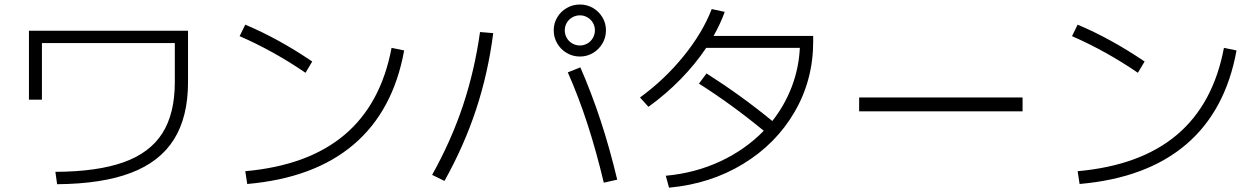

<svg xmlns="http://www.w3.org/2000/svg" viewBox="-20 -824 5665 865"><path d="M767.6 -454.1V-629.9H168.9V-375H110.4V-685.5H827.1V-454.1Q827.1 -297.4 763.9 -196.3Q700.7 -95.2 570.3 -45.4Q439.9 4.4 237.3 5.9L229.5 -49.8Q419.4 -50.8 537.6 -93.3Q655.8 -135.7 711.7 -224.1Q767.6 -312.5 767.6 -454.1Z M1744.1 -608.4 1800.8 -596.7Q1751.5 -324.7 1573.5 -173.1Q1395.5 -21.5 1093.8 4.9L1085 -52.7Q1368.2 -78.1 1532.2 -216.6Q1696.3 -355 1744.1 -608.4ZM1059.6 -661.1 1085 -712.9Q1233.9 -650.4 1386.7 -546.9L1356.4 -496.1Q1212.9 -594.2 1059.6 -661.1Z M2538.1 -498 2594.7 -520.5Q2645 -404.8 2685.5 -282Q2726.1 -159.2 2760.7 -14.6L2700.2 -1Q2666 -144 2626.7 -265.1Q2587.4 -386.2 2538.1 -498ZM2142.6 -679.7 2202.1 -674.8Q2179.2 -495.6 2125.2 -331.8Q2071.3 -168 1982.4 -8.8L1926.8 -36.1Q2013.2 -190.9 2065.7 -348.4Q2118.2 -505.9 2142.6 -679.7ZM2474.6 -687.5Q2474.6 -719.2 2490.5 -745.8Q2506.3 -772.5 2533.4 -788.1Q2560.5 -803.7 2592.8 -803.7Q2624.5 -803.7 2651.4 -788.1Q2678.2 -772.5 2694.1 -745.8Q2710 -719.2 2710 -687.5Q2710 -655.3 2694.1 -628.2Q2678.2 -601.1 2651.4 -585.2Q2624.5 -569.3 2592.8 -569.3Q2560.5 -569.3 2533.4 -585.2Q2506.3 -601.1 2490.5 -628.2Q2474.6 -655.3 2474.6 -687.5ZM2660.2 -687.5Q2660.2 -705.6 2651.1 -721.2Q2642.1 -736.8 2626.5 -745.8Q2610.8 -754.9 2592.8 -754.9Q2574.2 -754.9 2558.3 -745.8Q2542.5 -736.8 2533.4 -721.2Q2524.4 -705.6 2524.4 -687.5Q2524.4 -668.9 2533.4 -653.1Q2542.5 -637.2 2558.3 -628.2Q2574.2 -619.1 2592.8 -619.1Q2610.8 -619.1 2626.5 -628.2Q2642.1 -637.2 2651.1 -653.1Q2660.2 -668.9 2660.2 -687.5Z M3420.9 -234.9Q3276.9 -353.5 3128.9 -447.3L3163.1 -493.2Q3320.3 -393.1 3459.5 -278.8Q3515.1 -349.6 3547.1 -433.3Q3579.1 -517.1 3583.5 -608.4H3161.6Q3112.3 -534.7 3046.1 -467Q2980 -399.4 2901.4 -342.8L2863.3 -384.8Q2973.6 -464.8 3059.6 -570.8Q3145.5 -676.8 3186.5 -783.2L3245.1 -770.5Q3226.1 -717.8 3194.8 -662.1H3643.6V-636.7Q3643.6 -464.4 3560.1 -320.3Q3476.6 -176.3 3328.6 -85.9Q3180.7 4.4 2994.1 21.5L2979.5 -32.2Q3112.3 -44.4 3225.3 -97.2Q3338.4 -149.9 3420.9 -234.9Z M3850.6 -384.8H4586.9V-322.3H3850.6Z M5494.1 -608.4 5550.8 -596.7Q5501.5 -324.7 5323.5 -173.1Q5145.5 -21.5 4843.8 4.9L4835 -52.7Q5118.2 -78.1 5282.2 -216.6Q5446.3 -355 5494.1 -608.4ZM4809.6 -661.1 4835 -712.9Q4983.9 -650.4 5136.7 -546.9L5106.4 -496.1Q4962.9 -594.2 4809.6 -661.1Z"/></svg>

Font: Pretendard JP Light
Style: Regular
Weight: 300
Designer: Base glyphs from Inter by Rasmus Andersson; Hangeul glyphs from Noto Sans CJK(Source Han Sans) by Jang Soo-young and Kan
Foundry: Kil Hyung-jin
Version: Version 1.309